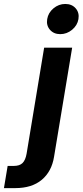

<svg xmlns="http://www.w3.org/2000/svg" viewBox="-132 -760 423 984"><path d="M94.2 -515.6H237.8L145 43.5Q132.8 119.1 82 161.6Q31.2 204.1 -54.2 204.1H-111.8L-92.8 90.3H-60.5Q-31.7 90.3 -16.6 75.7Q-1.5 61 4.4 27.3ZM176.8 -585Q143.6 -585 124 -607.4Q104.5 -629.9 109.9 -662.1Q115.2 -694.8 142.1 -717.3Q168.9 -739.7 202.6 -739.7Q236.3 -739.7 255.9 -717.3Q275.4 -694.8 270 -662.1Q264.6 -629.9 237.5 -607.4Q210.4 -585 176.8 -585Z"/></svg>

Font: Inter Display
Style: Bold Italic
Weight: 700
Italic angle: -9.39999°
Designer: Rasmus Andersson
Foundry: rsms
Version: Version 4.000;git-a52131595